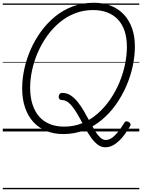

<svg xmlns="http://www.w3.org/2000/svg" viewBox="-20 -955 1032 1395"><path d="M745 115Q715 115 690 96Q665 77 643 46.5Q621 16 601 -20Q581 -56 561.5 -92.5Q542 -129 521.5 -159.5Q501 -190 478.5 -209Q456 -228 430 -228Q418 -228 412 -235.5Q406 -243 406.5 -253.5Q407 -264 413.5 -272Q420 -280 432 -280Q466 -280 494 -261.5Q522 -243 546 -212.5Q570 -182 591 -145.5Q612 -109 631.5 -72.5Q651 -36 669.5 -5.5Q688 25 707.5 43.5Q727 62 749 62Q769 62 790 48.5Q811 35 834.5 7Q858 -21 884 -64Q889 -73 899 -73.5Q909 -74 919 -66Q927 -60 928.5 -52.5Q930 -45 924 -36Q908 -10 889 17Q870 44 847.5 66Q825 88 799.5 101.5Q774 115 745 115ZM440 19Q372 19 316.5 -3.5Q261 -26 222 -69Q183 -112 162 -173.5Q141 -235 141 -313Q141 -381 156.5 -453Q172 -525 202.5 -594.5Q233 -664 277.5 -725.5Q322 -787 380 -834.5Q438 -882 509 -908.5Q580 -935 663 -935Q731 -935 786 -913Q841 -891 879.5 -850Q918 -809 939 -750.5Q960 -692 960 -618Q960 -549 944.5 -475.5Q929 -402 898 -330.5Q867 -259 822.5 -196Q778 -133 720 -84.5Q662 -36 592 -8.5Q522 19 440 19ZM446 -35Q518 -35 579 -60.5Q640 -86 690.5 -130.5Q741 -175 780.5 -232.5Q820 -290 847 -354.5Q874 -419 888 -485.5Q902 -552 902 -613Q902 -679 885.5 -729Q869 -779 837 -813Q805 -847 759.5 -864.5Q714 -882 656 -882Q586 -882 524.5 -858Q463 -834 412 -791Q361 -748 321.5 -692.5Q282 -637 254.5 -573.5Q227 -510 213 -444.5Q199 -379 199 -318Q199 -250 216 -197Q233 -144 264.5 -108Q296 -72 342 -53.5Q388 -35 446 -35ZM0 410H992V420H0ZM0 -20H992V0H0ZM0 -505H992V-500H0ZM0 -930H992V-920H0Z"/></svg>

Font: Playwrite DE LA Guides
Style: Regular
Weight: 400
Designer: Veronika Burian, José Scaglione
Foundry: TypeTogether
Version: Version 1.003